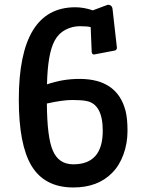

<svg xmlns="http://www.w3.org/2000/svg" viewBox="-20 -787 623 822"><path d="M302.2 -755.9Q338.9 -755.9 377.4 -742.7L441.4 -766.6Q460 -766.6 461.9 -747.6L480.5 -583Q480.5 -571.8 469.7 -570.3L382.8 -553.7Q373.5 -553.7 372.6 -564.9L368.2 -670.9Q353.5 -674.8 321.5 -674.8Q289.6 -674.8 260 -659.4Q230.5 -644 213.9 -612.8Q184.1 -558.1 181.2 -425.8Q248 -449.2 320.3 -449.2Q482.4 -449.2 517.6 -312Q525.9 -279.8 525.9 -226.6Q525.9 -173.3 508.5 -125.7Q491.2 -78.1 460 -46.9Q398.9 15.6 293.9 15.6Q170.4 15.6 114.3 -78.1Q60.5 -168.9 60.5 -360.4Q60.5 -755.9 302.2 -755.9ZM350.6 -354.5Q330.6 -358.9 289.3 -358.9Q248 -358.9 180.7 -343.8Q181.6 -198.7 206.1 -142.6Q231 -83.5 293.9 -83.5Q419.9 -83.5 419.9 -227.1Q419.9 -340.8 350.6 -354.5Z"/></svg>

Font: Wellfleet
Style: Regular
Weight: 400
Designer: Riccardo De Franceschi
Foundry: Riccardo De Franceschi
Version: Version 1.002